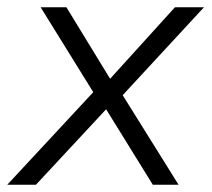

<svg xmlns="http://www.w3.org/2000/svg" viewBox="-29 -509 583 529"><path d="M-9 0 240 -268 241 -234 83 -489H154L278 -286H269L453 -489H533L300 -237L297 -266L463 0H392L259 -215L269 -214L70 0Z"/></svg>

Font: Nunito Sans 10pt Light
Style: Italic
Weight: 300
Italic angle: -9°
Designer: Vernon Adams
Foundry: Vernon Adams
Version: Version 3.101;gftools[0.9.27]